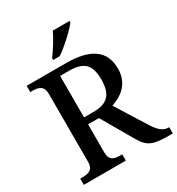

<svg xmlns="http://www.w3.org/2000/svg" viewBox="-215 -1065 1106 1199"><g transform="rotate(-30 338.5 -465.5)"><path d="M259 -784V-771H306C361 -807 445 -886 470 -921V-931H349C328 -886 288 -822 259 -784ZM35 0H338V-45H323C282 -45 247 -53 247 -110V-314H325L455 -90C499 -14 534 0 657 0H677V-45H673C632 -45 604 -72 570 -126L437 -339C509 -363 583 -413 583 -522C583 -648 500 -714 319 -714H35V-669H52C92 -669 130 -660 130 -603V-110C130 -53 93 -45 52 -45H35ZM313 -364H247V-663H311C417 -663 459 -622 459 -517C459 -415 423 -364 313 -364Z"/></g></svg>

Font: Noto Serif Ethiopic Medium
Style: Regular
Weight: 500
Designer: Monotype Design Team
Foundry: Monotype Imaging Inc.
Version: Version 2.102